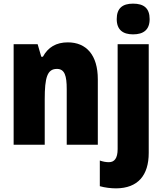

<svg xmlns="http://www.w3.org/2000/svg" viewBox="-20 -796 894 1056"><path d="M622 -691C622 -632 656 -607 712 -607C769 -607 803 -632 803 -691C803 -751 771 -776 712 -776C654 -776 622 -751 622 -691ZM353 -563C289 -563 244 -536 216 -484H207L187 -553H55V0H226V-250C226 -370 240 -417 293 -417C336 -417 347 -379 347 -306V0H518V-360C518 -493 455 -563 353 -563ZM619 240C738 239 798 169 798 45V-553H627V24C627 75 609 96 579 96C562 96 547 93 529 87V228C556 236 591 240 619 240Z"/></svg>

Font: Noto Sans Condensed Black
Style: Regular
Weight: 900
Width: 3
Designer: Monotype Design Team
Foundry: Monotype Imaging Inc.
Version: Version 2.013